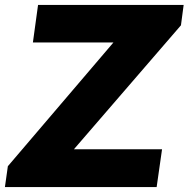

<svg xmlns="http://www.w3.org/2000/svg" viewBox="-37 -762 768 782"><path d="M-5 -85 425 -589H97L118 -742H711L700 -659L264 -154H623L601 0H-17Z"/></svg>

Font: Morrison ExtraBold
Style: Regular
Weight: 800
Designer: Pablo Impallari, Rodrigo Fuenzalida (Modified by Dan O. Williams)
Version: Version 0.03;June 6, 2019;FontCreator 11.5.0.2425 64-bit; tt